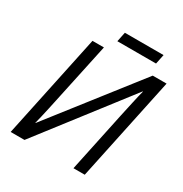

<svg xmlns="http://www.w3.org/2000/svg" viewBox="-193 -998 1089 1144"><g transform="rotate(30 351.5 -426.0)"><path d="M42 0 192.9 -713.9H271.5L183.1 -300.3Q177.2 -272 169.4 -236.8Q161.6 -201.7 154.3 -169.9Q147 -138.2 142.1 -120.6H144L607.4 -713.9H702.6L551.8 0H474.1L562 -415.5Q572.8 -463.9 584.2 -516.6Q595.7 -569.3 604.5 -602.1L602.5 -602.5L137.2 0ZM322.3 -786.1 335.9 -852.1H602.1L588.4 -786.1Z"/></g></svg>

Font: Open Sans
Style: Italic
Weight: 400
Italic angle: -12°
Designer: Monotype Design Team
Foundry: Monotype Imaging Inc.
Version: Version 3.000; ttfautohint (v1.8.4)